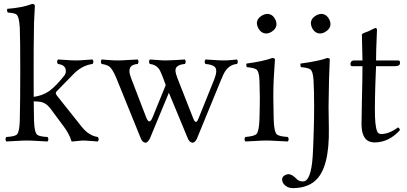

<svg xmlns="http://www.w3.org/2000/svg" viewBox="-20 -718 2081 981"><path d="M81.1 -103Q83.5 -206.5 83.5 -355Q83.5 -518.1 81.1 -576.2Q78.1 -633.3 63.5 -644.5Q52.2 -651.9 20 -653.8Q14.2 -661.1 17.1 -672.9Q93.3 -678.7 141.1 -696.8Q143.6 -697.8 145 -698.2Q157.2 -696.8 158.2 -689Q158.2 -689 153.8 -601.1Q153.8 -599.6 153.8 -599.1Q151.4 -474.6 151.9 -329.1Q151.9 -277.3 152.3 -223.1Q196.3 -229 229.5 -251.5Q231.4 -252.9 231.9 -252.9Q268.1 -280.3 308.1 -331.1Q320.8 -346.7 314.5 -367.7Q306.2 -388.2 275.9 -391.1Q267.6 -402.8 275.9 -414.1Q291.5 -413.6 317.4 -411.6Q350.1 -409.2 370.1 -409.2Q388.7 -409.2 414.1 -411.6Q437.5 -413.6 453.1 -414.1Q461.4 -402.3 453.1 -391.1Q397.9 -384.3 353 -336.9L269 -251Q265.1 -246.1 265.1 -241.2Q265.6 -236.3 272 -228L397.9 -69.8Q435.1 -23.9 480 -18.1Q488.3 -6.3 480 4.9Q467.3 4.4 445.3 2.4Q417.5 0 400.9 0Q397.5 0 355 4.4Q351.1 4.9 348.1 4.9Q345.2 4.9 344.2 1.5V0Q334 -33.2 307.1 -69.8L237.8 -163.1Q215.8 -192.9 185.1 -197.8Q171.4 -199.7 152.3 -200.2Q153.3 -136.7 153.8 -103Q155.3 -41 170.9 -28.8Q183.1 -20 223.1 -18.1Q231.4 -6.3 223.1 4.9Q204.6 4.4 175.3 2.4Q139.6 0 116.9 0Q94.2 0 58.6 2.4Q29.3 4.4 12.2 4.9Q3.9 -6.8 12.2 -18.1Q57.6 -20.5 67.9 -32.2Q79.6 -47.9 81.1 -103Z M683.6 -391.1Q631.3 -387.7 643.6 -337.9Q646.5 -327.6 650.9 -315.9L726.6 -119.1Q740.7 -82 755.4 -109.4Q758.3 -114.7 760.7 -121.1L826.7 -283.2L818.8 -305.2Q799.8 -357.4 790 -369.1Q772.9 -388.7 745.6 -391.1Q737.3 -402.8 745.6 -414.1Q762.2 -413.6 788.1 -411.1Q814 -408.7 828.6 -409.2Q842.3 -409.2 876.5 -411.1Q908.7 -413.1 924.8 -414.1Q933.1 -402.3 924.8 -391.1Q876.5 -387.2 876.5 -357.9Q877 -343.3 885.7 -320.8L967.8 -111.8Q979 -83.5 989.7 -103Q992.7 -108.4 995.6 -116.2L1075.7 -314.9Q1093.3 -360.8 1077.1 -376.5Q1062.5 -388.7 1029.8 -391.1Q1021.5 -402.8 1029.8 -414.1Q1045.4 -413.6 1071.3 -411.6Q1104 -409.2 1124 -409.2Q1144 -409.2 1166 -411.6Q1181.2 -413.6 1190.9 -414.1Q1199.2 -402.3 1190.9 -391.1Q1146 -388.2 1121.6 -337.9Q1116.7 -328.1 1109.9 -311L985.8 -8.8Q976.6 10.3 963.9 11.2Q949.2 9.8 940.9 -7.8L842.8 -244.1L745.6 -9.8Q734.9 10.7 723.6 11.2Q709 9.8 700.7 -7.8L575.7 -315.9Q555.2 -366.7 536.6 -379.4Q522 -388.2 499.5 -391.1Q491.2 -402.8 499.5 -414.1Q509.3 -413.6 531.2 -411.6Q565.9 -408.7 584 -409.2Q601.1 -409.2 637.2 -411.6Q668.5 -413.6 683.6 -414.1Q691.9 -402.8 683.6 -391.1Z M1292.5 -599.1Q1292.5 -624 1320.8 -640.1Q1333.5 -646.5 1344.7 -647Q1373.5 -647 1387.7 -616.2Q1392.6 -605 1392.6 -595.2Q1392.6 -570.8 1366.2 -554.7Q1353.5 -547.4 1340.8 -546.9Q1314 -546.9 1298.8 -575.7Q1293 -587.9 1292.5 -599.1ZM1378.4 -108.9Q1379.9 -43.5 1395.5 -30.3Q1408.2 -21 1450.7 -18.1Q1459 -6.3 1450.7 4.9Q1431.2 4.4 1400.9 2.4Q1364.7 0 1342.8 0Q1319.3 0 1282.2 2.4Q1251.5 4.4 1233.4 4.9Q1225.1 -6.8 1233.4 -18.1Q1280.3 -22 1291 -33.7Q1303.7 -49.3 1305.7 -108.9Q1307.6 -175.3 1307.6 -220.7Q1307.6 -248.5 1305.7 -307.1Q1304.2 -354.5 1288.1 -364.3Q1275.9 -371.6 1240.7 -375Q1237.3 -387.2 1238.8 -393.1Q1326.2 -404.8 1371.6 -421.9Q1383.3 -420.9 1384.8 -415Q1384.8 -413.6 1378.4 -311.5Q1376.5 -270.5 1376.5 -219.7Q1376.5 -193.4 1378.4 -108.9Z M1568.4 -599.1Q1568.4 -624 1596.7 -640.1Q1609.4 -646.5 1620.1 -647Q1648.9 -647 1663.6 -616.2Q1668.5 -605 1668.5 -595.2Q1668.5 -570.8 1641.6 -554.7Q1628.9 -547.4 1616.2 -546.9Q1589.4 -546.9 1574.2 -575.7Q1568.8 -587.9 1568.4 -599.1ZM1582 -307.1Q1579.6 -354 1564.5 -364.3Q1551.8 -372.1 1517.1 -375Q1513.7 -387.2 1515.1 -393.1Q1609.9 -405.8 1652.3 -421.9Q1664.1 -420.9 1665 -415Q1665 -413.6 1661.1 -311Q1658.7 -213.4 1658.7 -172.9Q1658.7 -137.7 1660.2 -64Q1664.1 140.6 1590.8 205.1Q1587.9 207.5 1586.4 209Q1545.4 242.7 1476.1 243.2Q1447.3 243.2 1430.2 222.7Q1421.9 211.9 1421.4 200.2Q1421.4 180.7 1444.8 173.3Q1449.7 171.9 1453.1 171.9Q1472.2 171.9 1495.1 195.8Q1496.6 197.3 1497.1 198.2Q1508.8 209 1528.3 209Q1568.8 209 1577.6 82Q1580.1 48.8 1583 -49.8Q1585 -106.9 1585 -176.8Q1585 -252.9 1582 -307.1Z M1788.1 -409.2H1832Q1832 -426.8 1829.1 -540Q1829.1 -546.9 1849.1 -553.2Q1857.4 -556.2 1862.3 -558.1Q1868.7 -560.5 1880.9 -567.4Q1895 -574.7 1899.4 -575.2Q1905.8 -573.2 1906.2 -565.9Q1906.2 -564 1902.3 -465.8L1901.4 -409.2H2016.1Q2022.5 -407.7 2023.4 -402.8V-392.1Q2022 -380.9 2000 -379.9H1901.4Q1893.6 -199.7 1896 -121.1Q1898.9 -48.8 1913.6 -37.6Q1919.9 -33.2 1928.2 -33.2Q1968.8 -33.7 2013.2 -66.9Q2020.5 -64.5 2022.9 -55.2Q2023.4 -53.7 2023.4 -53.2Q1967.3 9.3 1894 9.8Q1832 9.8 1827.6 -70.8Q1827.1 -78.1 1827.1 -85Q1827.1 -111.3 1829.1 -200.7Q1832 -327.1 1832 -379.9H1776.4Q1772 -381.8 1771 -386.2V-395Q1773.4 -408.2 1788.1 -409.2Z"/></svg>

Font: Linux Libertine Display O
Style: Regular
Weight: 400
Designer: Philipp H. Poll
Foundry: Philipp H. Poll
Version: Version 5.0.9